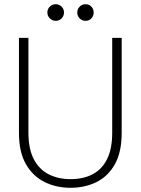

<svg xmlns="http://www.w3.org/2000/svg" viewBox="-20 -880 668 912"><path d="M315 12Q247 12 191.5 -15.5Q136 -43 103 -100.5Q70 -158 70 -249V-700H115V-250Q115 -172 141 -123Q167 -74 212.5 -51.5Q258 -29 315 -29Q374 -29 418.5 -51.5Q463 -74 488 -123Q513 -172 513 -250V-700H558V-249Q558 -158 526 -100.5Q494 -43 439 -15.5Q384 12 315 12ZM245 -781Q229 -781 217 -792.5Q205 -804 205 -821Q205 -837 216.5 -848.5Q228 -860 245 -860Q261 -860 272.5 -848.5Q284 -837 284 -821Q284 -804 272.5 -792.5Q261 -781 245 -781ZM387 -781Q370 -781 358.5 -792.5Q347 -804 347 -821Q347 -837 358.5 -848.5Q370 -860 387 -860Q403 -860 414 -848.5Q425 -837 425 -821Q425 -804 414 -792.5Q403 -781 387 -781Z"/></svg>

Font: DM Sans 18pt ExtraLight
Style: Regular
Weight: 250
Designer: Colophon Foundry, Jonny Pinhorn
Foundry: Colophon Foundry
Version: Version 4.004;gftools[0.9.30]